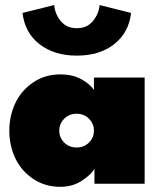

<svg xmlns="http://www.w3.org/2000/svg" viewBox="-20 -710 612 742"><path d="M486.5 -660Q478 -584 421.5 -539.5Q365 -495 277 -495Q190 -495 133 -539Q76 -583 67 -660L189.5 -690.5Q192.5 -656 214.8 -628.5Q237 -601 277 -601Q316.5 -601 339.2 -628.8Q362 -656.5 365 -690.5ZM345 0V-57.5Q333 -36 297 -12Q261 12 213 12Q153.5 12 107.8 -19Q62 -50 39 -98.8Q16 -147.5 16 -205Q16 -262 39 -311Q62 -360 107.8 -391.2Q153.5 -422.5 213 -422.5Q260.5 -422.5 293.8 -404.2Q327 -386 343 -362.5V-410.5H539V0ZM228 -251Q209 -231.5 209 -205Q209 -178.5 228 -159.2Q247 -140 276 -140Q305 -140 324 -159.2Q343 -178.5 343 -205Q343 -231.5 324 -251Q305 -270.5 276 -270.5Q247 -270.5 228 -251Z"/></svg>

Font: League Spartan Black
Style: Regular
Weight: 900
Foundry: The League of Moveable Type
Version: Version 2.002